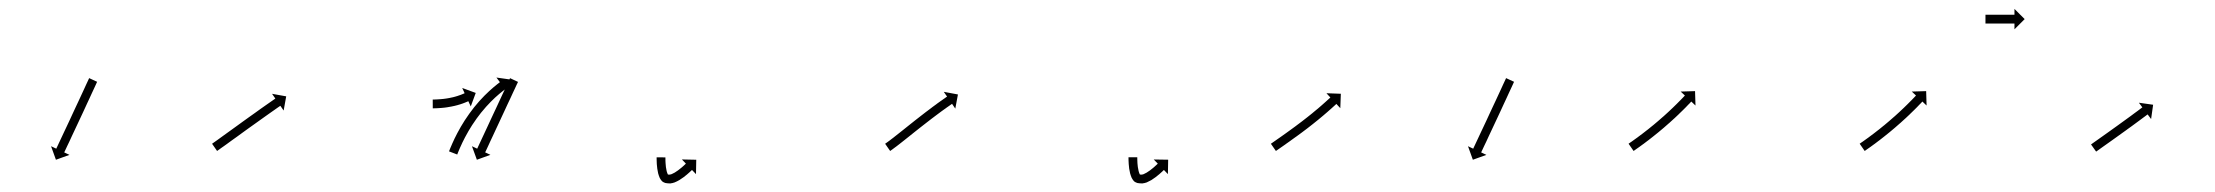

<svg xmlns="http://www.w3.org/2000/svg" viewBox="-20 -435 5042 437"><path d="M200.2 -247C200.5 -247.6 200.8 -248.2 201.1 -248.8L182.9 -257.2C182.6 -256.6 182.3 -256 182.1 -255.4C181.3 -253.6 180.5 -251.9 179.7 -250.2C178.5 -247.6 177.3 -245 176 -242.3C174.5 -238.9 172.9 -235.5 171.3 -232C169.4 -228 167.5 -223.9 165.7 -219.9C163.6 -215.3 161.5 -210.8 159.4 -206.3C157.1 -201.4 154.9 -196.6 152.6 -191.8C150.3 -186.8 148 -181.8 145.6 -176.8C143.3 -171.8 141 -166.8 138.7 -161.8C136.4 -157 134.1 -152.2 131.9 -147.3C129.8 -142.8 127.7 -138.3 125.5 -133.8C123.6 -129.7 121.7 -125.7 119.8 -121.6C118.2 -118.2 116.6 -114.8 115 -111.4C113.8 -108.8 112.6 -106.1 111.3 -103.5C110.5 -101.8 109.7 -100.1 108.9 -98.4C108.6 -97.8 108.4 -97.2 108.1 -96.6L96.2 -102.2L107.3 -71.4L138.1 -82.5L126.2 -88.1C126.5 -88.7 126.7 -89.3 127 -89.9C127.8 -91.6 128.6 -93.3 129.4 -95C130.7 -97.6 131.9 -100.2 133.1 -102.9C134.7 -106.3 136.3 -109.7 138 -113.1C139.9 -117.2 141.7 -121.2 143.6 -125.3C145.8 -129.8 147.9 -134.3 150 -138.9C152.3 -143.7 154.5 -148.5 156.8 -153.4C159.1 -158.4 161.4 -163.3 163.8 -168.3C166.1 -173.3 168.4 -178.3 170.8 -183.3C173 -188.2 175.3 -193 177.5 -197.9C179.6 -202.4 181.7 -206.9 183.8 -211.4C185.7 -215.5 187.6 -219.6 189.4 -223.6C191 -227.1 192.6 -230.5 194.2 -233.9C195.4 -236.6 196.6 -239.2 197.9 -241.9C198.7 -243.6 199.4 -245.3 200.2 -247Z M464.2 -108.9C463.7 -108.5 463.2 -108.2 462.7 -107.8L474.1 -91.4C474.6 -91.8 475.1 -92.1 475.6 -92.5L475.6 -92.5L475.6 -92.5C477.1 -93.5 478.6 -94.6 480.1 -95.6L480.1 -95.6L480.1 -95.7C482.5 -97.3 484.8 -99 487.1 -100.7L487.2 -100.7L487.2 -100.7C490.2 -102.8 493.3 -105 496.3 -107.2C499.9 -109.8 503.5 -112.4 507.1 -115.1C511.2 -118 515.2 -120.9 519.3 -123.8C523.6 -126.9 527.9 -130.1 532.2 -133.2C536.7 -136.4 541.2 -139.6 545.6 -142.9C550.1 -146.1 554.6 -149.3 559.1 -152.5C563.4 -155.6 567.7 -158.7 572.1 -161.8C576.2 -164.8 580.2 -167.7 584.3 -170.5C588 -173.1 591.6 -175.7 595.3 -178.3C598.4 -180.5 601.5 -182.7 604.6 -184.8C607 -186.5 609.4 -188.2 611.8 -189.9C613.3 -190.9 614.9 -192 616.4 -193.1C617 -193.5 617.5 -193.9 618.1 -194.2L625.6 -183.4L631.4 -215.7L599.2 -221.5L606.7 -210.7C606.1 -210.3 605.6 -209.9 605 -209.5C603.5 -208.4 601.9 -207.4 600.4 -206.3C597.9 -204.6 595.5 -202.9 593.1 -201.2C590 -199 586.9 -196.9 583.8 -194.7C580.1 -192.1 576.4 -189.5 572.7 -186.9C568.7 -184 564.6 -181 560.5 -178.1C556.1 -175 551.8 -171.9 547.4 -168.8C542.9 -165.5 538.4 -162.3 533.9 -159.1C529.5 -155.9 525 -152.6 520.5 -149.4C516.2 -146.3 511.9 -143.1 507.5 -140C503.5 -137.1 499.5 -134.2 495.4 -131.3C491.8 -128.7 488.2 -126.1 484.6 -123.5C481.6 -121.3 478.6 -119.1 475.5 -116.9L475.5 -116.9L475.5 -116.9C473.2 -115.3 470.9 -113.6 468.6 -112L468.6 -112L468.6 -112C467.1 -111 465.6 -109.9 464.2 -108.9L464.2 -108.9Z M965.8 -208.5C965.5 -208.5 965.2 -208.5 964.9 -208.5L965 -188.5C965.3 -188.5 965.6 -188.5 965.9 -188.5L965.9 -188.5L965.9 -188.5C966.8 -188.5 967.7 -188.5 968.6 -188.5C968.6 -188.5 968.6 -188.5 968.6 -188.5C968.6 -188.5 968.6 -188.5 968.6 -188.5C970 -188.6 971.4 -188.6 972.8 -188.6C972.8 -188.6 972.8 -188.6 972.8 -188.6C972.8 -188.6 972.8 -188.6 972.8 -188.6C974.6 -188.7 976.4 -188.8 978.2 -188.9C978.2 -188.9 978.2 -188.9 978.2 -188.9C978.2 -188.9 978.2 -188.9 978.2 -188.9C980.3 -189 982.4 -189.2 984.5 -189.3C984.5 -189.3 984.6 -189.3 984.6 -189.3C984.6 -189.3 984.6 -189.3 984.6 -189.3C987 -189.5 989.3 -189.8 991.6 -190C991.6 -190 991.6 -190 991.7 -190C991.7 -190 991.7 -190 991.7 -190C994.2 -190.3 996.7 -190.7 999.1 -191C999.1 -191 999.1 -191 999.2 -191C999.2 -191.1 999.2 -191.1 999.2 -191.1C1001.8 -191.5 1004.3 -191.9 1006.8 -192.4C1006.8 -192.4 1006.8 -192.4 1006.9 -192.4C1006.9 -192.4 1006.9 -192.4 1006.9 -192.4C1009.4 -192.9 1011.9 -193.4 1014.4 -194C1014.4 -194 1014.4 -194 1014.4 -194C1014.5 -194 1014.5 -194 1014.5 -194C1016.9 -194.6 1019.3 -195.2 1021.6 -195.8C1021.6 -195.8 1021.7 -195.8 1021.7 -195.8C1021.7 -195.9 1021.8 -195.9 1021.8 -195.9C1023.9 -196.5 1026.1 -197.1 1028.3 -197.8C1028.3 -197.8 1028.3 -197.8 1028.4 -197.8C1028.4 -197.9 1028.4 -197.9 1028.4 -197.9C1030.3 -198.5 1032.3 -199.2 1034.2 -199.8C1034.2 -199.8 1034.2 -199.9 1034.2 -199.9C1034.3 -199.9 1034.3 -199.9 1034.3 -199.9C1035.9 -200.5 1037.5 -201.1 1039 -201.7C1039 -201.7 1039.1 -201.7 1039.1 -201.7C1039.1 -201.8 1039.1 -201.8 1039.1 -201.8C1040.4 -202.3 1041.6 -202.8 1042.8 -203.3C1042.8 -203.3 1042.8 -203.3 1042.8 -203.3C1042.8 -203.3 1042.8 -203.3 1042.8 -203.3C1043.6 -203.6 1044.4 -204 1045.1 -204.3L1045.1 -204.3L1045.2 -204.4C1045.4 -204.5 1045.7 -204.6 1045.9 -204.7L1051.5 -192.8L1062.8 -223.5L1032 -234.8L1037.5 -222.9C1037.3 -222.8 1037 -222.6 1036.8 -222.5L1036.8 -222.5L1036.8 -222.5C1036.1 -222.2 1035.5 -221.9 1034.8 -221.6C1034.8 -221.6 1034.8 -221.6 1034.8 -221.6C1034.8 -221.6 1034.8 -221.6 1034.8 -221.6C1033.7 -221.2 1032.6 -220.7 1031.5 -220.3C1031.5 -220.3 1031.6 -220.3 1031.6 -220.3C1031.6 -220.3 1031.6 -220.3 1031.6 -220.3C1030.2 -219.7 1028.7 -219.2 1027.3 -218.6C1027.3 -218.6 1027.3 -218.6 1027.3 -218.6C1027.4 -218.7 1027.4 -218.7 1027.4 -218.7C1025.7 -218 1023.9 -217.4 1022.1 -216.9C1022.1 -216.9 1022.2 -216.9 1022.2 -216.9C1022.2 -216.9 1022.3 -216.9 1022.3 -216.9C1020.3 -216.3 1018.3 -215.7 1016.3 -215.1C1016.3 -215.1 1016.3 -215.1 1016.3 -215.1C1016.4 -215.1 1016.4 -215.1 1016.4 -215.1C1014.2 -214.5 1012 -214 1009.8 -213.4C1009.8 -213.4 1009.9 -213.4 1009.9 -213.5C1009.9 -213.5 1010 -213.5 1010 -213.5C1007.6 -213 1005.3 -212.5 1003 -212C1003 -212 1003.1 -212 1003.1 -212C1003.1 -212 1003.2 -212 1003.2 -212C1000.8 -211.6 998.5 -211.2 996.1 -210.8C996.1 -210.8 996.1 -210.8 996.2 -210.8C996.2 -210.8 996.2 -210.8 996.2 -210.8C993.9 -210.5 991.6 -210.2 989.3 -209.9C989.3 -209.9 989.3 -209.9 989.4 -209.9C989.4 -209.9 989.4 -209.9 989.4 -209.9C987.2 -209.7 985 -209.5 982.9 -209.3C982.9 -209.3 982.9 -209.3 982.9 -209.3C982.9 -209.3 983 -209.3 983 -209.3C981 -209.1 979 -209 977 -208.9C977 -208.9 977 -208.9 977.1 -208.9C977.1 -208.9 977.1 -208.9 977.1 -208.9C975.4 -208.8 973.8 -208.7 972.1 -208.6C972.1 -208.6 972.1 -208.6 972.1 -208.6C972.1 -208.6 972.1 -208.6 972.1 -208.6C970.8 -208.6 969.5 -208.6 968.2 -208.5C968.2 -208.5 968.3 -208.5 968.3 -208.5C968.3 -208.5 968.3 -208.5 968.3 -208.5C967.4 -208.5 966.6 -208.5 965.8 -208.5L965.8 -208.5ZM1158.2 -246.8C1158.4 -247.4 1158.7 -248 1159 -248.6L1140.9 -257.1C1140.6 -256.5 1140.3 -255.9 1140 -255.3C1139.2 -253.6 1138.4 -251.9 1137.7 -250.2C1136.4 -247.6 1135.2 -244.9 1134 -242.3C1132.4 -238.9 1130.8 -235.4 1129.2 -232C1127.3 -228 1125.4 -223.9 1123.5 -219.9C1121.4 -215.4 1119.3 -210.8 1117.2 -206.3C1115 -201.5 1112.7 -196.7 1110.5 -191.8C1108.1 -186.8 1105.8 -181.9 1103.5 -176.9C1101.2 -171.9 1098.9 -166.9 1096.5 -161.9C1094.3 -157.1 1092 -152.2 1089.8 -147.4C1087.7 -142.9 1085.6 -138.4 1083.5 -133.9C1081.6 -129.8 1079.7 -125.8 1077.8 -121.7C1076.2 -118.3 1074.6 -114.9 1073 -111.4C1071.8 -108.8 1070.6 -106.2 1069.3 -103.5C1068.6 -101.8 1067.8 -100.1 1067 -98.4C1066.7 -97.8 1066.4 -97.2 1066.1 -96.6L1054.2 -102.2L1065.4 -71.4L1096.2 -82.6L1084.3 -88.2C1084.5 -88.8 1084.8 -89.4 1085.1 -90C1085.9 -91.7 1086.7 -93.4 1087.5 -95.1C1088.7 -97.7 1089.9 -100.4 1091.2 -103C1092.8 -106.4 1094.3 -109.8 1095.9 -113.3C1097.8 -117.3 1099.7 -121.4 1101.6 -125.4C1103.7 -129.9 1105.8 -134.4 1107.9 -139C1110.2 -143.8 1112.4 -148.6 1114.7 -153.5C1117 -158.4 1119.3 -163.4 1121.6 -168.4C1124 -173.4 1126.3 -178.4 1128.6 -183.4C1130.8 -188.2 1133.1 -193 1135.3 -197.9C1137.5 -202.4 1139.6 -206.9 1141.7 -211.4C1143.5 -215.5 1145.4 -219.5 1147.3 -223.6C1148.9 -227 1150.5 -230.4 1152.1 -233.8C1153.3 -236.5 1154.6 -239.1 1155.8 -241.8C1156.6 -243.5 1157.4 -245.1 1158.2 -246.8ZM1002.8 -92.5C1002.5 -91.8 1002.3 -91.2 1002 -90.5L1020.7 -83.3C1020.9 -83.9 1021.2 -84.6 1021.4 -85.3L1021.4 -85.2L1021.4 -85.2C1022.1 -87.1 1022.9 -88.9 1023.6 -90.7C1023.6 -90.7 1023.6 -90.7 1023.6 -90.7C1023.6 -90.7 1023.6 -90.7 1023.6 -90.7C1024.8 -93.5 1026 -96.4 1027.2 -99.2C1027.2 -99.2 1027.2 -99.2 1027.2 -99.1C1027.2 -99.1 1027.2 -99.1 1027.2 -99.1C1028.8 -102.7 1030.5 -106.4 1032.2 -110C1032.2 -110 1032.2 -110 1032.1 -109.9C1032.1 -109.9 1032.1 -109.9 1032.1 -109.9C1034.2 -114.1 1036.3 -118.4 1038.5 -122.6C1038.5 -122.6 1038.5 -122.5 1038.4 -122.5C1038.4 -122.5 1038.4 -122.4 1038.4 -122.4C1040.9 -127.1 1043.5 -131.7 1046.1 -136.3C1046.1 -136.3 1046.1 -136.3 1046 -136.3C1046 -136.2 1046 -136.2 1046 -136.2C1048.9 -141.1 1051.8 -145.9 1054.9 -150.7C1054.9 -150.7 1054.9 -150.6 1054.8 -150.6C1054.8 -150.6 1054.8 -150.5 1054.8 -150.5C1058 -155.4 1061.3 -160.2 1064.7 -165C1064.7 -165 1064.7 -165 1064.6 -164.9C1064.6 -164.9 1064.6 -164.9 1064.6 -164.9C1068.1 -169.6 1071.6 -174.3 1075.2 -178.9C1075.2 -178.9 1075.2 -178.8 1075.2 -178.8C1075.2 -178.8 1075.1 -178.7 1075.1 -178.7C1078.7 -183.1 1082.4 -187.5 1086.2 -191.8C1086.2 -191.8 1086.1 -191.7 1086.1 -191.7C1086.1 -191.7 1086 -191.6 1086 -191.6C1089.6 -195.6 1093.3 -199.5 1097 -203.3C1097 -203.3 1097 -203.3 1096.9 -203.3C1096.9 -203.2 1096.9 -203.2 1096.9 -203.2C1100.3 -206.6 1103.7 -209.9 1107.2 -213.2C1107.2 -213.2 1107.2 -213.2 1107.2 -213.1C1107.1 -213.1 1107.1 -213.1 1107.1 -213.1C1110.1 -215.8 1113.2 -218.5 1116.2 -221.1C1116.2 -221.1 1116.2 -221.1 1116.2 -221.1C1116.2 -221.1 1116.2 -221.1 1116.2 -221.1C1118.6 -223.1 1121 -225.1 1123.4 -227C1123.4 -227 1123.4 -227 1123.4 -227C1123.4 -227 1123.4 -227 1123.4 -227C1124.9 -228.2 1126.5 -229.5 1128.1 -230.7L1128.1 -230.7L1128.1 -230.7C1128.7 -231.1 1129.3 -231.5 1129.8 -232L1137.7 -221.4L1142.4 -253.9L1109.9 -258.5L1117.8 -248C1117.2 -247.5 1116.7 -247.1 1116.1 -246.6L1116 -246.6L1116 -246.6C1114.3 -245.3 1112.7 -244 1111 -242.7C1111 -242.7 1111 -242.7 1111 -242.7C1111 -242.7 1110.9 -242.6 1110.9 -242.6C1108.4 -240.6 1105.8 -238.5 1103.3 -236.4C1103.3 -236.4 1103.3 -236.4 1103.3 -236.4C1103.2 -236.3 1103.2 -236.3 1103.2 -236.3C1100 -233.6 1096.8 -230.7 1093.7 -227.9C1093.7 -227.9 1093.7 -227.9 1093.6 -227.8C1093.6 -227.8 1093.6 -227.8 1093.6 -227.8C1089.9 -224.4 1086.3 -220.9 1082.8 -217.4C1082.8 -217.4 1082.7 -217.3 1082.7 -217.3C1082.7 -217.3 1082.7 -217.3 1082.7 -217.3C1078.8 -213.3 1075 -209.2 1071.2 -205.1C1071.2 -205.1 1071.2 -205.1 1071.2 -205C1071.2 -205 1071.1 -205 1071.1 -205C1067.2 -200.5 1063.4 -196 1059.6 -191.4C1059.6 -191.4 1059.6 -191.4 1059.6 -191.3C1059.6 -191.3 1059.5 -191.3 1059.5 -191.3C1055.8 -186.5 1052.1 -181.6 1048.5 -176.7C1048.5 -176.7 1048.4 -176.7 1048.4 -176.6C1048.4 -176.6 1048.4 -176.6 1048.4 -176.6C1044.9 -171.6 1041.4 -166.6 1038.1 -161.5C1038.1 -161.5 1038.1 -161.5 1038 -161.4C1038 -161.4 1038 -161.4 1038 -161.4C1034.8 -156.4 1031.8 -151.4 1028.8 -146.4C1028.8 -146.4 1028.8 -146.3 1028.8 -146.3C1028.7 -146.3 1028.7 -146.2 1028.7 -146.2C1026 -141.5 1023.3 -136.7 1020.8 -131.9C1020.8 -131.9 1020.7 -131.8 1020.7 -131.8C1020.7 -131.8 1020.7 -131.7 1020.7 -131.7C1018.5 -127.4 1016.3 -123 1014.1 -118.6C1014.1 -118.6 1014.1 -118.6 1014.1 -118.6C1014.1 -118.5 1014.1 -118.5 1014.1 -118.5C1012.3 -114.8 1010.6 -111 1008.9 -107.2C1008.9 -107.2 1008.9 -107.2 1008.9 -107.2C1008.9 -107.1 1008.9 -107.1 1008.9 -107.1C1007.6 -104.2 1006.3 -101.3 1005.1 -98.3C1005.1 -98.3 1005.1 -98.3 1005.1 -98.3C1005.1 -98.3 1005.1 -98.3 1005.1 -98.3C1004.3 -96.4 1003.6 -94.5 1002.8 -92.6L1002.8 -92.5Z M1494.5 -75C1494.5 -75.6 1494.5 -76.2 1494.5 -76.8L1474.5 -76.9C1474.5 -76.3 1474.5 -75.7 1474.5 -75.1C1474.5 -75.1 1474.5 -75 1474.5 -75C1474.5 -75 1474.5 -75 1474.5 -75C1474.5 -73.3 1474.5 -71.6 1474.6 -69.9C1474.6 -69.9 1474.6 -69.8 1474.6 -69.8C1474.6 -69.8 1474.6 -69.8 1474.6 -69.8C1474.6 -67.1 1474.8 -64.5 1474.9 -61.9C1474.9 -61.9 1474.9 -61.8 1474.9 -61.8C1474.9 -61.8 1474.9 -61.7 1474.9 -61.7C1475.1 -58.4 1475.5 -55.1 1475.9 -51.9C1475.9 -51.9 1475.9 -51.8 1475.9 -51.7C1475.9 -51.6 1475.9 -51.6 1475.9 -51.6C1476.4 -47.9 1477.1 -44.3 1477.9 -40.8C1477.9 -40.8 1477.9 -40.6 1478 -40.5C1478 -40.4 1478 -40.3 1478 -40.3C1479 -36.9 1480.1 -33.5 1481.5 -30.3C1481.5 -30.3 1481.6 -30.1 1481.7 -29.9C1481.8 -29.7 1481.9 -29.5 1481.9 -29.5C1483.2 -27.1 1484.7 -24.8 1486.5 -22.9C1486.5 -22.9 1486.8 -22.6 1487.1 -22.4C1487.4 -22.1 1487.7 -21.8 1487.7 -21.8C1489.5 -20.5 1491.5 -19.5 1493.6 -18.8C1493.7 -18.8 1494 -18.7 1494.3 -18.6C1494.6 -18.5 1494.9 -18.4 1494.9 -18.4C1498.2 -17.8 1501.5 -17.6 1504.8 -17.5C1504.9 -17.5 1505.2 -17.5 1505.5 -17.5C1505.8 -17.6 1506.1 -17.6 1506.1 -17.6C1509.2 -17.9 1512.2 -18.7 1515.1 -19.7C1515.1 -19.7 1515.3 -19.8 1515.5 -19.8C1515.7 -19.9 1515.8 -20 1515.8 -20C1519.3 -21.4 1522.7 -23.1 1525.9 -25C1525.9 -25 1526 -25 1526.1 -25.1C1526.2 -25.1 1526.3 -25.2 1526.3 -25.2C1529.5 -27.2 1532.6 -29.3 1535.6 -31.5C1535.6 -31.5 1535.7 -31.5 1535.8 -31.6C1535.8 -31.6 1535.9 -31.7 1535.9 -31.7C1538.5 -33.7 1541.1 -35.8 1543.7 -37.9C1543.7 -37.9 1543.7 -37.9 1543.8 -38C1543.8 -38 1543.8 -38 1543.8 -38C1545.8 -39.7 1547.8 -41.5 1549.8 -43.3C1549.8 -43.3 1549.8 -43.3 1549.8 -43.3C1549.8 -43.3 1549.8 -43.3 1549.8 -43.3C1551.1 -44.5 1552.4 -45.7 1553.6 -46.9L1553.6 -46.9L1553.7 -46.9C1554.1 -47.3 1554.5 -47.7 1555 -48.2L1564.1 -38.7L1564.7 -71.4L1532 -72.1L1541.1 -62.6C1540.7 -62.2 1540.3 -61.8 1539.8 -61.3L1539.9 -61.4L1539.9 -61.4C1538.7 -60.3 1537.5 -59.1 1536.3 -58C1536.3 -58 1536.3 -58 1536.3 -58.1C1536.3 -58.1 1536.4 -58.1 1536.4 -58.1C1534.5 -56.4 1532.7 -54.8 1530.8 -53.2C1530.8 -53.2 1530.8 -53.2 1530.8 -53.2C1530.9 -53.3 1530.9 -53.3 1530.9 -53.3C1528.5 -51.3 1526.1 -49.4 1523.7 -47.6C1523.7 -47.6 1523.8 -47.6 1523.8 -47.6C1523.9 -47.7 1523.9 -47.7 1523.9 -47.7C1521.2 -45.8 1518.5 -43.9 1515.7 -42.2C1515.7 -42.2 1515.8 -42.2 1515.9 -42.3C1516 -42.3 1516.1 -42.4 1516.1 -42.4C1513.5 -40.9 1510.8 -39.5 1508.1 -38.4C1508.1 -38.4 1508.2 -38.5 1508.4 -38.5C1508.6 -38.6 1508.8 -38.7 1508.8 -38.7C1507.2 -38.1 1505.5 -37.6 1503.9 -37.4C1503.9 -37.4 1504.2 -37.5 1504.5 -37.5C1504.8 -37.5 1505.1 -37.5 1505.1 -37.5C1503 -37.5 1500.8 -37.6 1498.8 -38C1498.7 -38 1499.1 -38 1499.4 -37.9C1499.7 -37.8 1500.1 -37.7 1500.1 -37.7C1500 -37.7 1499.5 -38 1499.7 -37.8C1499.8 -37.8 1500 -37.6 1499.9 -37.7C1499.9 -37.7 1500.2 -37.4 1500.5 -37.1C1500.8 -36.9 1501.1 -36.6 1501.1 -36.6C1500.4 -37.3 1499.9 -38.3 1499.5 -39.1C1499.5 -39.1 1499.6 -38.9 1499.7 -38.7C1499.8 -38.5 1499.9 -38.3 1499.9 -38.3C1498.8 -40.7 1498 -43.2 1497.3 -45.7C1497.3 -45.7 1497.3 -45.6 1497.4 -45.4C1497.4 -45.3 1497.4 -45.2 1497.4 -45.2C1496.7 -48.3 1496.1 -51.4 1495.7 -54.5C1495.7 -54.5 1495.7 -54.4 1495.7 -54.4C1495.7 -54.3 1495.7 -54.2 1495.7 -54.2C1495.4 -57.2 1495.1 -60.2 1494.9 -63.2C1494.9 -63.2 1494.9 -63.1 1494.9 -63.1C1494.9 -63 1494.9 -63 1494.9 -63C1494.7 -65.4 1494.6 -67.9 1494.5 -70.3C1494.5 -70.3 1494.6 -70.3 1494.6 -70.3C1494.6 -70.2 1494.6 -70.2 1494.6 -70.2C1494.5 -71.8 1494.5 -73.5 1494.5 -75.1C1494.5 -75.1 1494.5 -75.1 1494.5 -75C1494.5 -75 1494.5 -75 1494.5 -75Z M1996 -108.8C1995.6 -108.5 1995.1 -108.1 1994.6 -107.8L2006 -91.4C2006.5 -91.7 2007 -92.1 2007.5 -92.4L2007.5 -92.4L2007.6 -92.5C2009 -93.5 2010.4 -94.5 2011.8 -95.5C2011.8 -95.5 2011.9 -95.5 2011.9 -95.5C2011.9 -95.6 2011.9 -95.6 2011.9 -95.6C2014.1 -97.2 2016.4 -98.9 2018.6 -100.6C2018.6 -100.6 2018.6 -100.6 2018.6 -100.6C2018.6 -100.6 2018.7 -100.6 2018.7 -100.6C2021.6 -102.8 2024.5 -105.1 2027.4 -107.3L2027.4 -107.3L2027.4 -107.3C2030.9 -110.1 2034.4 -112.8 2037.8 -115.5L2037.8 -115.5L2037.8 -115.5C2041.7 -118.6 2045.6 -121.7 2049.5 -124.8C2053.7 -128.1 2057.8 -131.4 2062 -134.8C2066.3 -138.2 2070.7 -141.7 2075 -145.1L2075 -145.1L2075 -145.1C2079.3 -148.5 2083.7 -151.9 2088.1 -155.3L2088.1 -155.3L2088.1 -155.3C2092.3 -158.6 2096.6 -161.9 2100.9 -165.2L2100.9 -165.2L2100.9 -165.2C2104.9 -168.2 2108.9 -171.3 2113 -174.3L2113 -174.3L2113 -174.3C2116.6 -177 2120.3 -179.7 2123.9 -182.4L2123.9 -182.4L2123.9 -182.4C2127 -184.6 2130.1 -186.9 2133.3 -189.1L2133.2 -189.1L2133.2 -189.1C2135.7 -190.8 2138.1 -192.5 2140.5 -194.2L2140.5 -194.2L2140.5 -194.2C2142.1 -195.3 2143.6 -196.4 2145.2 -197.5L2145.2 -197.5L2145.2 -197.5C2145.8 -197.9 2146.3 -198.3 2146.9 -198.7L2154.3 -187.8L2160.3 -220L2128.1 -226L2135.6 -215.1C2135 -214.7 2134.4 -214.4 2133.9 -214L2133.9 -214L2133.8 -214C2132.2 -212.9 2130.7 -211.7 2129.1 -210.6L2129 -210.6L2129 -210.6C2126.6 -208.9 2124.1 -207.2 2121.7 -205.4L2121.6 -205.4L2121.6 -205.4C2118.5 -203.1 2115.3 -200.8 2112.1 -198.6L2112.1 -198.5L2112.1 -198.5C2108.4 -195.8 2104.7 -193.1 2101 -190.4L2101 -190.3L2101 -190.3C2096.9 -187.3 2092.8 -184.2 2088.8 -181.1L2088.8 -181.1L2088.7 -181.1C2084.4 -177.8 2080.1 -174.5 2075.8 -171.1L2075.8 -171.1L2075.8 -171.1C2071.4 -167.7 2067 -164.2 2062.6 -160.8L2062.6 -160.8L2062.6 -160.8C2058.2 -157.3 2053.9 -153.9 2049.5 -150.4C2045.4 -147.1 2041.2 -143.8 2037 -140.4C2033.1 -137.3 2029.3 -134.3 2025.4 -131.2L2025.4 -131.2L2025.4 -131.2C2022 -128.5 2018.6 -125.8 2015.1 -123.1L2015.1 -123.1L2015.2 -123.1C2012.3 -120.9 2009.4 -118.7 2006.5 -116.5C2006.5 -116.5 2006.6 -116.5 2006.6 -116.5C2006.6 -116.5 2006.6 -116.5 2006.6 -116.5C2004.4 -114.9 2002.2 -113.3 2000.1 -111.7C2000.1 -111.7 2000.1 -111.7 2000.1 -111.7C2000.1 -111.7 2000.1 -111.7 2000.1 -111.7C1998.7 -110.7 1997.4 -109.7 1996 -108.8L1996 -108.8Z M2568.5 -75.3C2568.5 -75.8 2568.5 -76.4 2568.5 -77L2548.5 -77C2548.5 -76.4 2548.5 -75.8 2548.5 -75.2C2548.5 -75.2 2548.5 -75.1 2548.5 -75.1C2548.5 -75.1 2548.5 -75.1 2548.5 -75.1C2548.5 -73.4 2548.6 -71.7 2548.6 -70C2548.6 -70 2548.6 -69.9 2548.6 -69.9C2548.6 -69.9 2548.6 -69.9 2548.6 -69.9C2548.7 -67.2 2548.8 -64.6 2549 -62C2549 -62 2549 -61.9 2549 -61.9C2549 -61.8 2549 -61.8 2549 -61.8C2549.3 -58.5 2549.6 -55.2 2550 -51.9C2550 -51.9 2550 -51.9 2550 -51.8C2550 -51.7 2550 -51.6 2550 -51.6C2550.6 -48 2551.3 -44.4 2552.1 -40.8C2552.1 -40.8 2552.1 -40.7 2552.2 -40.6C2552.2 -40.5 2552.2 -40.3 2552.2 -40.3C2553.2 -36.9 2554.3 -33.6 2555.7 -30.3C2555.7 -30.3 2555.8 -30.1 2555.9 -29.9C2556 -29.7 2556.2 -29.5 2556.2 -29.5C2557.4 -27.2 2558.9 -24.9 2560.7 -22.9C2560.8 -22.9 2561 -22.6 2561.3 -22.4C2561.6 -22.1 2561.9 -21.9 2561.9 -21.8C2563.7 -20.5 2565.7 -19.5 2567.9 -18.8C2567.9 -18.8 2568.2 -18.7 2568.5 -18.6C2568.8 -18.5 2569.1 -18.4 2569.1 -18.4C2572.4 -17.8 2575.8 -17.6 2579.2 -17.5C2579.2 -17.5 2579.5 -17.5 2579.8 -17.5C2580.1 -17.5 2580.4 -17.6 2580.4 -17.6C2583.5 -17.9 2586.5 -18.7 2589.3 -19.6C2589.3 -19.6 2589.5 -19.7 2589.7 -19.8C2589.9 -19.8 2590.1 -19.9 2590.1 -19.9C2593.5 -21.4 2596.9 -23.1 2600.1 -24.9C2600.1 -24.9 2600.2 -25 2600.3 -25C2600.4 -25.1 2600.5 -25.1 2600.5 -25.1C2603.7 -27.1 2606.8 -29.3 2609.8 -31.5C2609.8 -31.5 2609.8 -31.5 2609.9 -31.5C2610 -31.6 2610 -31.6 2610 -31.6C2612.7 -33.7 2615.3 -35.7 2617.8 -37.9C2617.8 -37.9 2617.9 -37.9 2617.9 -37.9C2617.9 -38 2618 -38 2618 -38C2620 -39.7 2621.9 -41.5 2623.9 -43.3C2623.9 -43.3 2623.9 -43.3 2623.9 -43.3C2623.9 -43.3 2624 -43.3 2624 -43.3C2625.2 -44.5 2626.5 -45.7 2627.7 -46.9L2627.8 -46.9L2627.8 -46.9C2628.2 -47.3 2628.6 -47.7 2629.1 -48.2L2638.2 -38.7L2638.8 -71.5L2606 -72L2615.2 -62.5C2614.8 -62.1 2614.3 -61.7 2613.9 -61.3L2613.9 -61.3L2613.9 -61.3C2612.8 -60.2 2611.6 -59.1 2610.4 -58C2610.4 -58 2610.4 -58 2610.4 -58C2610.4 -58 2610.4 -58.1 2610.4 -58.1C2608.6 -56.4 2606.7 -54.7 2604.9 -53.1C2604.9 -53.1 2604.9 -53.2 2604.9 -53.2C2605 -53.2 2605 -53.2 2605 -53.2C2602.6 -51.3 2600.2 -49.3 2597.8 -47.5C2597.8 -47.5 2597.9 -47.5 2597.9 -47.6C2598 -47.6 2598 -47.6 2598 -47.6C2595.4 -45.7 2592.6 -43.8 2589.8 -42.1C2589.8 -42.1 2589.9 -42.1 2590 -42.2C2590.1 -42.2 2590.2 -42.3 2590.2 -42.3C2587.6 -40.8 2585 -39.5 2582.3 -38.3C2582.3 -38.3 2582.4 -38.4 2582.6 -38.5C2582.8 -38.5 2583 -38.6 2583 -38.6C2581.5 -38.1 2579.9 -37.6 2578.3 -37.4C2578.3 -37.4 2578.6 -37.5 2578.9 -37.5C2579.2 -37.5 2579.6 -37.5 2579.5 -37.5C2577.4 -37.5 2575.1 -37.6 2573 -38.1C2573 -38.1 2573.3 -38 2573.6 -37.9C2573.9 -37.8 2574.3 -37.7 2574.3 -37.7C2574.2 -37.7 2573.7 -37.9 2573.9 -37.9C2574 -37.8 2574.2 -37.6 2574.1 -37.7C2574.1 -37.7 2574.4 -37.4 2574.7 -37.1C2575 -36.9 2575.3 -36.6 2575.3 -36.6C2574.7 -37.3 2574.1 -38.3 2573.7 -39.2C2573.7 -39.2 2573.8 -38.9 2573.9 -38.7C2574 -38.5 2574.1 -38.3 2574.1 -38.3C2573 -40.7 2572.2 -43.3 2571.5 -45.8C2571.5 -45.8 2571.5 -45.7 2571.5 -45.5C2571.6 -45.4 2571.6 -45.3 2571.6 -45.3C2570.9 -48.4 2570.3 -51.5 2569.8 -54.7C2569.8 -54.7 2569.8 -54.6 2569.8 -54.5C2569.8 -54.4 2569.8 -54.4 2569.8 -54.4C2569.5 -57.4 2569.2 -60.4 2568.9 -63.4C2568.9 -63.4 2568.9 -63.3 2568.9 -63.3C2568.9 -63.2 2568.9 -63.2 2568.9 -63.2C2568.8 -65.6 2568.7 -68.1 2568.6 -70.5C2568.6 -70.5 2568.6 -70.5 2568.6 -70.5C2568.6 -70.5 2568.6 -70.4 2568.6 -70.4C2568.6 -72.1 2568.5 -73.7 2568.5 -75.3C2568.5 -75.3 2568.5 -75.3 2568.5 -75.3C2568.5 -75.3 2568.5 -75.3 2568.5 -75.3Z M2874.2 -108.9C2873.7 -108.5 2873.1 -108.2 2872.6 -107.8L2884 -91.4C2884.5 -91.7 2885.1 -92.1 2885.6 -92.5C2887.2 -93.6 2888.7 -94.6 2890.2 -95.7C2892.6 -97.4 2895 -99 2897.4 -100.7C2900.4 -102.8 2903.5 -105 2906.6 -107.1L2906.6 -107.2L2906.6 -107.2C2910.2 -109.7 2913.8 -112.3 2917.4 -114.8L2917.4 -114.8L2917.4 -114.9C2921.4 -117.7 2925.4 -120.6 2929.4 -123.5L2929.5 -123.5L2929.5 -123.5C2933.7 -126.6 2937.9 -129.7 2942.2 -132.8L2942.2 -132.8L2942.2 -132.8C2946.5 -136.1 2950.9 -139.3 2955.2 -142.6L2955.2 -142.6L2955.2 -142.6C2959.5 -145.9 2963.7 -149.2 2968 -152.6C2968 -152.6 2968 -152.6 2968 -152.6C2968 -152.6 2968 -152.6 2968 -152.6C2972.1 -155.8 2976.2 -159.1 2980.2 -162.4C2980.2 -162.4 2980.2 -162.4 2980.2 -162.4C2980.2 -162.4 2980.2 -162.4 2980.2 -162.4C2984 -165.5 2987.8 -168.6 2991.5 -171.8C2991.5 -171.8 2991.5 -171.8 2991.5 -171.8C2991.5 -171.8 2991.5 -171.8 2991.5 -171.8C2994.8 -174.6 2998.1 -177.5 3001.4 -180.3L3001.5 -180.3L3001.5 -180.4C3004.2 -182.8 3007 -185.2 3009.8 -187.7L3009.8 -187.7L3009.8 -187.7C3011.9 -189.6 3014 -191.5 3016.1 -193.4L3016.1 -193.4L3016.1 -193.4C3017.5 -194.7 3018.8 -195.9 3020.2 -197.1L3020.2 -197.1L3020.2 -197.2C3020.6 -197.6 3021.1 -198 3021.6 -198.5L3030.6 -188.8L3031.8 -221.6L2999 -222.8L3008 -213.1C3007.5 -212.7 3007 -212.3 3006.6 -211.8L3006.6 -211.8L3006.6 -211.8C3005.3 -210.6 3003.9 -209.4 3002.6 -208.2L3002.6 -208.2L3002.6 -208.2C3000.6 -206.3 2998.5 -204.4 2996.4 -202.6L2996.4 -202.6L2996.4 -202.6C2993.7 -200.2 2991 -197.8 2988.3 -195.4L2988.3 -195.4L2988.3 -195.4C2985.1 -192.6 2981.8 -189.8 2978.6 -187C2978.6 -187 2978.6 -187 2978.6 -187.1C2978.6 -187.1 2978.6 -187.1 2978.6 -187.1C2974.9 -184 2971.2 -180.9 2967.5 -177.9C2967.5 -177.9 2967.6 -177.9 2967.6 -177.9C2967.6 -177.9 2967.6 -177.9 2967.6 -177.9C2963.6 -174.7 2959.6 -171.5 2955.6 -168.3C2955.6 -168.3 2955.6 -168.3 2955.6 -168.3C2955.6 -168.3 2955.6 -168.3 2955.6 -168.3C2951.4 -165 2947.2 -161.7 2943 -158.5L2943 -158.5L2943 -158.5C2938.8 -155.3 2934.5 -152.1 2930.2 -148.9L2930.3 -148.9L2930.3 -148.9C2926.1 -145.8 2921.9 -142.7 2917.7 -139.7L2917.7 -139.7L2917.7 -139.7C2913.8 -136.8 2909.8 -134 2905.8 -131.1L2905.8 -131.1L2905.8 -131.1C2902.2 -128.6 2898.7 -126 2895.1 -123.5L2895.1 -123.5L2895.1 -123.5C2892 -121.4 2889 -119.2 2885.9 -117.1C2883.5 -115.4 2881.2 -113.8 2878.8 -112.1C2877.3 -111 2875.7 -110 2874.2 -108.9Z M3425.2 -247C3425.5 -247.6 3425.8 -248.2 3426.1 -248.8L3407.9 -257.2C3407.6 -256.6 3407.3 -256 3407.1 -255.4C3406.3 -253.6 3405.5 -251.9 3404.7 -250.2C3403.5 -247.6 3402.3 -245 3401 -242.3C3399.5 -238.9 3397.9 -235.5 3396.3 -232C3394.4 -228 3392.5 -223.9 3390.7 -219.9C3388.6 -215.3 3386.5 -210.8 3384.4 -206.3C3382.1 -201.4 3379.9 -196.6 3377.6 -191.8C3375.3 -186.8 3373 -181.8 3370.6 -176.8C3368.3 -171.8 3366 -166.8 3363.7 -161.8C3361.4 -157 3359.1 -152.2 3356.9 -147.3C3354.8 -142.8 3352.7 -138.3 3350.5 -133.8C3348.6 -129.7 3346.7 -125.7 3344.8 -121.6C3343.2 -118.2 3341.6 -114.8 3340 -111.4C3338.8 -108.8 3337.6 -106.1 3336.3 -103.5C3335.5 -101.8 3334.7 -100.1 3333.9 -98.4C3333.6 -97.8 3333.4 -97.2 3333.1 -96.6L3321.2 -102.2L3332.3 -71.4L3363.1 -82.5L3351.2 -88.1C3351.5 -88.7 3351.7 -89.3 3352 -89.9C3352.8 -91.6 3353.6 -93.3 3354.4 -95C3355.7 -97.6 3356.9 -100.2 3358.1 -102.9C3359.7 -106.3 3361.3 -109.7 3363 -113.1C3364.9 -117.2 3366.7 -121.2 3368.6 -125.3C3370.8 -129.8 3372.9 -134.3 3375 -138.9C3377.3 -143.7 3379.5 -148.5 3381.8 -153.4C3384.1 -158.4 3386.4 -163.3 3388.8 -168.3C3391.1 -173.3 3393.4 -178.3 3395.8 -183.3C3398 -188.2 3400.3 -193 3402.5 -197.9C3404.6 -202.4 3406.7 -206.9 3408.8 -211.4C3410.7 -215.5 3412.6 -219.6 3414.4 -223.6C3416 -227.1 3417.6 -230.5 3419.2 -233.9C3420.4 -236.6 3421.6 -239.2 3422.9 -241.9C3423.7 -243.6 3424.4 -245.3 3425.2 -247Z M3688.3 -109C3687.8 -108.6 3687.3 -108.3 3686.7 -107.9L3698.1 -91.4C3698.6 -91.8 3699.2 -92.2 3699.7 -92.5L3699.7 -92.5L3699.7 -92.5C3701.2 -93.6 3702.7 -94.6 3704.2 -95.7L3704.2 -95.7L3704.2 -95.7C3706.5 -97.3 3708.8 -98.9 3711.2 -100.6L3711.2 -100.6L3711.2 -100.6C3714.2 -102.8 3717.2 -104.9 3720.1 -107.1L3720.1 -107.1L3720.2 -107.1C3723.7 -109.7 3727.1 -112.4 3730.6 -115C3730.6 -115 3730.6 -115 3730.6 -115C3730.6 -115 3730.7 -115 3730.7 -115C3734.5 -118 3738.4 -121 3742.2 -124C3742.2 -124 3742.2 -124 3742.2 -124C3742.2 -124 3742.2 -124 3742.2 -124C3746.3 -127.2 3750.3 -130.5 3754.4 -133.8C3754.4 -133.8 3754.4 -133.8 3754.4 -133.8C3754.4 -133.8 3754.4 -133.8 3754.4 -133.8C3758.6 -137.2 3762.7 -140.7 3766.8 -144.2C3766.8 -144.2 3766.8 -144.2 3766.8 -144.2C3766.8 -144.2 3766.8 -144.2 3766.8 -144.2C3770.9 -147.7 3774.9 -151.2 3778.9 -154.8C3778.9 -154.8 3779 -154.8 3779 -154.8C3779 -154.8 3779 -154.8 3779 -154.8C3782.9 -158.3 3786.7 -161.8 3790.5 -165.3C3790.5 -165.3 3790.6 -165.3 3790.6 -165.3C3790.6 -165.3 3790.6 -165.3 3790.6 -165.3C3794.1 -168.6 3797.7 -172 3801.2 -175.3C3801.2 -175.3 3801.2 -175.3 3801.2 -175.3C3801.2 -175.4 3801.2 -175.4 3801.2 -175.4C3804.4 -178.4 3807.5 -181.4 3810.6 -184.5L3810.6 -184.5L3810.6 -184.5C3813.2 -187.1 3815.8 -189.7 3818.4 -192.3L3818.4 -192.3L3818.4 -192.4C3820.4 -194.4 3822.4 -196.4 3824.3 -198.5L3824.3 -198.5L3824.4 -198.5C3825.6 -199.8 3826.9 -201.1 3828.1 -202.4L3828.1 -202.4L3828.1 -202.5C3828.6 -202.9 3829 -203.4 3829.4 -203.9L3839 -194.8L3838 -227.6L3805.3 -226.6L3814.9 -217.6C3814.4 -217.1 3814 -216.6 3813.6 -216.2L3813.6 -216.2L3813.6 -216.2C3812.4 -214.9 3811.1 -213.6 3809.9 -212.3L3809.9 -212.3L3809.9 -212.3C3808 -210.3 3806 -208.3 3804.1 -206.3L3804.1 -206.3L3804.1 -206.4C3801.6 -203.8 3799.1 -201.2 3796.5 -198.7L3796.5 -198.7L3796.5 -198.7C3793.5 -195.7 3790.4 -192.7 3787.4 -189.8C3787.4 -189.8 3787.4 -189.8 3787.4 -189.8C3787.4 -189.8 3787.4 -189.8 3787.4 -189.8C3783.9 -186.5 3780.5 -183.2 3777 -180C3777 -180 3777 -180 3777 -180C3777 -180 3777 -180 3777 -180C3773.3 -176.6 3769.5 -173.1 3765.7 -169.7C3765.7 -169.7 3765.7 -169.7 3765.7 -169.8C3765.7 -169.8 3765.7 -169.8 3765.7 -169.8C3761.7 -166.3 3757.8 -162.8 3753.8 -159.4C3753.8 -159.4 3753.8 -159.4 3753.8 -159.4C3753.8 -159.4 3753.8 -159.4 3753.8 -159.4C3749.8 -156 3745.7 -152.6 3741.7 -149.2C3741.7 -149.2 3741.7 -149.2 3741.7 -149.3C3741.7 -149.3 3741.7 -149.3 3741.7 -149.3C3737.8 -146 3733.8 -142.8 3729.8 -139.6C3729.8 -139.6 3729.8 -139.7 3729.8 -139.7C3729.8 -139.7 3729.8 -139.7 3729.8 -139.7C3726.1 -136.7 3722.3 -133.8 3718.5 -130.9C3718.5 -130.9 3718.5 -130.9 3718.5 -130.9C3718.5 -130.9 3718.5 -130.9 3718.5 -130.9C3715.1 -128.3 3711.7 -125.8 3708.2 -123.2L3708.3 -123.2L3708.3 -123.2C3705.4 -121.1 3702.4 -119 3699.5 -116.9L3699.5 -116.9L3699.5 -116.9C3697.3 -115.3 3695 -113.6 3692.7 -112L3692.7 -112L3692.7 -112.1C3691.3 -111 3689.8 -110 3688.3 -109L3688.3 -109Z M4214.3 -109C4213.8 -108.6 4213.3 -108.3 4212.7 -107.9L4224.1 -91.4C4224.6 -91.8 4225.2 -92.2 4225.7 -92.5L4225.7 -92.5L4225.7 -92.5C4227.2 -93.6 4228.7 -94.6 4230.2 -95.7L4230.2 -95.7L4230.2 -95.7C4232.5 -97.3 4234.8 -98.9 4237.2 -100.6L4237.2 -100.6L4237.2 -100.6C4240.2 -102.8 4243.2 -104.9 4246.1 -107.1L4246.1 -107.1L4246.2 -107.1C4249.7 -109.7 4253.1 -112.4 4256.6 -115C4256.6 -115 4256.6 -115 4256.6 -115C4256.6 -115 4256.7 -115 4256.7 -115C4260.5 -118 4264.4 -121 4268.2 -124C4268.2 -124 4268.2 -124 4268.2 -124C4268.2 -124 4268.2 -124 4268.2 -124C4272.3 -127.2 4276.3 -130.5 4280.4 -133.8C4280.4 -133.8 4280.4 -133.8 4280.4 -133.8C4280.4 -133.8 4280.4 -133.8 4280.4 -133.8C4284.6 -137.2 4288.7 -140.7 4292.8 -144.2C4292.8 -144.2 4292.8 -144.2 4292.8 -144.2C4292.8 -144.2 4292.8 -144.2 4292.8 -144.2C4296.9 -147.7 4300.9 -151.2 4304.9 -154.8C4304.9 -154.8 4305 -154.8 4305 -154.8C4305 -154.8 4305 -154.8 4305 -154.8C4308.9 -158.3 4312.7 -161.8 4316.5 -165.3C4316.5 -165.3 4316.6 -165.3 4316.6 -165.3C4316.6 -165.3 4316.6 -165.3 4316.6 -165.3C4320.1 -168.6 4323.7 -172 4327.2 -175.3C4327.2 -175.3 4327.2 -175.3 4327.2 -175.3C4327.2 -175.4 4327.2 -175.4 4327.2 -175.4C4330.4 -178.4 4333.5 -181.4 4336.6 -184.5L4336.6 -184.5L4336.6 -184.5C4339.2 -187.1 4341.8 -189.7 4344.4 -192.3L4344.4 -192.3L4344.4 -192.4C4346.4 -194.4 4348.4 -196.4 4350.3 -198.5L4350.3 -198.5L4350.4 -198.5C4351.6 -199.8 4352.9 -201.1 4354.1 -202.4L4354.1 -202.4L4354.1 -202.5C4354.6 -202.9 4355 -203.4 4355.4 -203.9L4365 -194.8L4364 -227.6L4331.3 -226.6L4340.9 -217.6C4340.4 -217.1 4340 -216.6 4339.6 -216.2L4339.6 -216.2L4339.6 -216.2C4338.4 -214.9 4337.1 -213.6 4335.9 -212.3L4335.9 -212.3L4335.9 -212.3C4334 -210.3 4332 -208.3 4330.1 -206.3L4330.1 -206.3L4330.1 -206.4C4327.6 -203.8 4325.1 -201.2 4322.5 -198.7L4322.5 -198.7L4322.5 -198.7C4319.5 -195.7 4316.4 -192.7 4313.4 -189.8C4313.4 -189.8 4313.4 -189.8 4313.4 -189.8C4313.4 -189.8 4313.4 -189.8 4313.4 -189.8C4309.9 -186.5 4306.5 -183.2 4303 -180C4303 -180 4303 -180 4303 -180C4303 -180 4303 -180 4303 -180C4299.3 -176.6 4295.5 -173.1 4291.7 -169.7C4291.7 -169.7 4291.7 -169.7 4291.7 -169.8C4291.7 -169.8 4291.7 -169.8 4291.7 -169.8C4287.7 -166.3 4283.8 -162.8 4279.8 -159.4C4279.8 -159.4 4279.8 -159.4 4279.8 -159.4C4279.8 -159.4 4279.8 -159.4 4279.8 -159.4C4275.8 -156 4271.7 -152.6 4267.7 -149.2C4267.7 -149.2 4267.7 -149.2 4267.7 -149.3C4267.7 -149.3 4267.7 -149.3 4267.7 -149.3C4263.8 -146 4259.8 -142.8 4255.8 -139.6C4255.8 -139.6 4255.8 -139.7 4255.8 -139.7C4255.8 -139.7 4255.8 -139.7 4255.8 -139.7C4252.1 -136.7 4248.3 -133.8 4244.5 -130.9C4244.5 -130.9 4244.5 -130.9 4244.5 -130.9C4244.5 -130.9 4244.5 -130.9 4244.5 -130.9C4241.1 -128.3 4237.7 -125.8 4234.2 -123.2L4234.3 -123.2L4234.3 -123.2C4231.4 -121.1 4228.4 -119 4225.5 -116.9L4225.5 -116.9L4225.5 -116.9C4223.3 -115.3 4221 -113.6 4218.7 -112L4218.7 -112L4218.7 -112.1C4217.3 -111 4215.8 -110 4214.3 -109L4214.3 -109ZM4499.7 -401.5C4499.5 -401.5 4499.2 -401.5 4499 -401.5V-381.5C4499.2 -381.5 4499.5 -381.5 4499.7 -381.5C4500.4 -381.5 4501.1 -381.5 4501.8 -381.5C4502.9 -381.5 4504 -381.5 4505.1 -381.5C4506.5 -381.5 4507.9 -381.5 4509.3 -381.5C4511 -381.5 4512.6 -381.5 4514.3 -381.5C4516.2 -381.5 4518 -381.5 4519.9 -381.5C4521.9 -381.5 4523.9 -381.5 4525.8 -381.5C4527.9 -381.5 4529.9 -381.5 4532 -381.5C4534.1 -381.5 4536.1 -381.5 4538.2 -381.5C4540.1 -381.5 4542.1 -381.5 4544.1 -381.5C4546 -381.5 4547.8 -381.5 4549.7 -381.5C4551.4 -381.5 4553 -381.5 4554.7 -381.5C4556.1 -381.5 4557.5 -381.5 4558.9 -381.5C4560 -381.5 4561.1 -381.5 4562.2 -381.5C4562.9 -381.5 4563.6 -381.5 4564.3 -381.5C4564.5 -381.5 4564.8 -381.5 4565 -381.5V-368.3L4588.2 -391.5L4565 -414.7V-401.5C4564.8 -401.5 4564.5 -401.5 4564.3 -401.5C4563.6 -401.5 4562.9 -401.5 4562.2 -401.5C4561.1 -401.5 4560 -401.5 4558.9 -401.5C4557.5 -401.5 4556.1 -401.5 4554.7 -401.5C4553 -401.5 4551.4 -401.5 4549.7 -401.5C4547.8 -401.5 4546 -401.5 4544.1 -401.5C4542.1 -401.5 4540.1 -401.5 4538.2 -401.5C4536.1 -401.5 4534.1 -401.5 4532 -401.5C4529.9 -401.5 4527.9 -401.5 4525.8 -401.5C4523.9 -401.5 4521.9 -401.5 4519.9 -401.5C4518 -401.5 4516.2 -401.5 4514.3 -401.5C4512.6 -401.5 4511 -401.5 4509.3 -401.5C4507.9 -401.5 4506.5 -401.5 4505.1 -401.5C4504 -401.5 4502.9 -401.5 4501.8 -401.5C4501.1 -401.5 4500.4 -401.5 4499.7 -401.5Z M4740.6 -107.2C4740.2 -106.9 4739.7 -106.5 4739.3 -106.2L4750.9 -89.9C4751.3 -90.2 4751.7 -90.6 4752.2 -90.9C4753.4 -91.8 4754.7 -92.7 4756 -93.5C4757.9 -94.9 4759.8 -96.3 4761.8 -97.7C4764.3 -99.5 4766.8 -101.3 4769.4 -103.1C4772.3 -105.2 4775.3 -107.3 4778.3 -109.4C4781.6 -111.8 4784.9 -114.1 4788.3 -116.5C4791.8 -119 4795.4 -121.6 4798.9 -124.1C4802.6 -126.7 4806.2 -129.3 4809.9 -132C4813.5 -134.6 4817.2 -137.2 4820.8 -139.8L4820.8 -139.8L4820.8 -139.9C4824.3 -142.4 4827.9 -145 4831.4 -147.5L4831.4 -147.5L4831.4 -147.5C4834.7 -149.9 4837.9 -152.3 4841.2 -154.7L4841.2 -154.7L4841.2 -154.7C4844.2 -156.9 4847.1 -159 4850 -161.2L4850 -161.2L4850 -161.2C4852.5 -163 4855 -164.8 4857.4 -166.7C4859.3 -168.1 4861.2 -169.5 4863.1 -170.9C4864.4 -171.8 4865.6 -172.8 4866.8 -173.7C4867.2 -174 4867.7 -174.3 4868.1 -174.6L4876 -164.1L4880.6 -196.6L4848.2 -201.2L4856.1 -190.6C4855.7 -190.3 4855.2 -190 4854.8 -189.7C4853.6 -188.8 4852.4 -187.9 4851.2 -187C4849.3 -185.5 4847.4 -184.1 4845.5 -182.7C4843 -180.9 4840.6 -179.1 4838.1 -177.3L4838.1 -177.3L4838.1 -177.3C4835.2 -175.1 4832.3 -173 4829.4 -170.8L4829.4 -170.8L4829.4 -170.8C4826.1 -168.5 4822.9 -166.1 4819.6 -163.7L4819.6 -163.7L4819.6 -163.7C4816.1 -161.1 4812.6 -158.6 4809.1 -156.1L4809.1 -156.1L4809.1 -156.1C4805.5 -153.4 4801.8 -150.8 4798.2 -148.2C4794.6 -145.6 4790.9 -143 4787.3 -140.4C4783.7 -137.8 4780.2 -135.3 4776.7 -132.8C4773.3 -130.4 4770 -128.1 4766.7 -125.7C4763.7 -123.6 4760.8 -121.5 4757.8 -119.4C4755.3 -117.6 4752.7 -115.8 4750.2 -114C4748.3 -112.6 4746.3 -111.2 4744.4 -109.9C4743.1 -109 4741.9 -108.1 4740.6 -107.2Z"/></svg>

Font: FRB American Cursive Just Arrows Extrabold
Style: Bold Italic
Weight: 800
Italic angle: -25°
Version: Version 2.0;Modular Font Editor K font №1